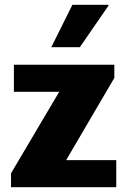

<svg xmlns="http://www.w3.org/2000/svg" viewBox="-20 -781 533 801"><path d="M26 0V-58L227 -398H38V-511H457V-456L256 -113H465V0ZM194 -584 282 -761H431L433 -758L313 -584Z"/></svg>

Font: Chivo Medium ExtraBold
Style: Regular
Weight: 800
Version: Version 2.002